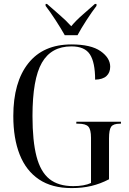

<svg xmlns="http://www.w3.org/2000/svg" viewBox="-20 -951 657 981"><path d="M346 10Q245 10 179 -34.5Q113 -79 80.5 -161.5Q48 -244 48 -358Q48 -531 124.5 -627.5Q201 -724 345 -724Q445 -724 494 -689.5Q543 -655 543 -610Q543 -580 524 -562.5Q505 -545 466 -544Q466 -632 439.5 -673Q413 -714 345 -714Q242 -714 194 -630.5Q146 -547 146 -358Q146 -231 166.5 -152Q187 -73 232.5 -36.5Q278 0 354 0Q410 0 445 -16V-247Q445 -289 431.5 -304Q418 -319 380 -319H370V-329H598V-319H592Q559 -319 548 -303.5Q537 -288 537 -244V-35Q493 -12 447 -1Q401 10 346 10ZM311 -771Q292 -805 264 -848Q236 -891 213 -921V-931H220Q248 -906 283 -876Q318 -846 344 -817Q368 -846 402.5 -876Q437 -906 465 -931H473V-921Q450 -891 422 -848Q394 -805 376 -771Z"/></svg>

Font: Noto Serif Display Condensed
Style: Regular
Weight: 400
Width: 3
Designer: Monotype Design Team
Foundry: Monotype Imaging Inc.
Version: Version 2.009